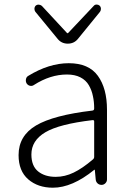

<svg xmlns="http://www.w3.org/2000/svg" viewBox="-20 -831 587 863"><path d="M217.8 12.7Q150.4 12.7 106.9 -24.9Q63.5 -62.5 63.5 -133.8Q63.5 -220.7 142.1 -267.1Q220.7 -313.5 395.5 -334Q403.3 -335 403.3 -343.8Q403.3 -374 397.5 -399.4Q392.6 -424.8 379.4 -447.8Q366.2 -470.7 341.3 -483.4Q316.4 -496.1 281.2 -496.1Q206.1 -496.1 132.8 -449.2Q125 -443.4 115.2 -445.3Q105.5 -447.3 99.6 -456.1Q94.7 -464.8 96.7 -475.1Q98.6 -485.4 107.4 -490.2Q200.2 -546.9 289.1 -546.9Q378.9 -546.9 419.9 -490.2Q460.9 -433.6 460.9 -337.9V-24.4Q460.9 -14.6 453.6 -7.3Q446.3 0 436.5 0Q425.8 0 418.5 -6.8Q411.1 -13.7 410.2 -24.4L406.2 -67.4Q406.2 -68.4 405.3 -68.4Q404.3 -68.4 403.3 -67.4Q304.7 12.7 217.8 12.7ZM230.5 -36.1Q271.5 -36.1 311 -55.2Q350.6 -74.2 397.5 -114.3Q403.3 -119.1 403.3 -126V-285.2Q403.3 -292 395.5 -291Q246.1 -273.4 183.6 -236.3Q121.1 -199.2 121.1 -136.7Q121.1 -85 151.4 -60.5Q181.6 -36.1 230.5 -36.1ZM238.3 -657.2 138.7 -778.3Q134.8 -784.2 134.8 -791Q134.8 -799.8 140.6 -805.7Q146.5 -810.5 154.3 -810.1Q162.1 -809.6 168 -804.7L280.3 -683.6Q282.2 -681.6 284.2 -681.6Q286.1 -681.6 287.1 -683.6L401.4 -804.7Q406.2 -810.5 414.1 -810.5Q415 -810.5 415 -810.5Q421.9 -810.5 427.7 -805.7Q433.6 -799.8 433.6 -791Q433.6 -784.2 429.7 -778.3L331.1 -657.2Q313.5 -634.8 284.7 -634.8Q255.9 -634.8 238.3 -657.2Z"/></svg>

Font: Gen Jyuu Gothic Light
Style: Regular
Weight: 200
Designer: [Source Han Sans]
Ryoko NISHIZUKA  (kana & ideographs); Paul D. Hunt (Latin, Greek & Cyrillic); Wenlong ZHANG  (bopomofo
Version: Version 1.002.20150607